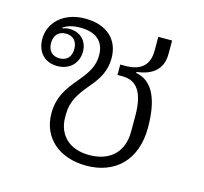

<svg xmlns="http://www.w3.org/2000/svg" viewBox="-88 -656 814 766"><g transform="rotate(15 319.5 -273.5)"><path d="M330 12C446 12 529 -61 529 -198C529 -314 497 -385 427 -397V-401C489 -409 532 -437 532 -504V-559H475V-502C475 -442 442 -413 378 -413H357V-370H378C439 -370 468 -324 468 -231V-166C468 -81 416 -32 330 -32C246 -32 199 -82 199 -153V-166C199 -218 224 -256 259 -297C294 -338 317 -374 317 -428C317 -506 264 -554 175 -554C84 -554 30 -497 30 -432C30 -378 62 -342 115 -342C168 -342 200 -378 200 -424C200 -469 168 -498 126 -498C115 -498 105 -496 98 -492L96 -496C111 -506 132 -514 166 -514C228 -514 266 -486 266 -426C266 -381 245 -350 210 -308C171 -262 142 -221 142 -154C142 -54 217 12 330 12ZM116 -374C86 -374 68 -393 68 -425C68 -457 86 -476 116 -476C146 -476 164 -457 164 -425C164 -393 146 -374 116 -374Z"/></g></svg>

Font: IBM Plex Thai Looped Light
Style: Regular
Weight: 300
Designer: Mike Abbink, Paul van der Laan, Pieter van Rosmalen, Ben Mitchell, Mark Frömberg
Foundry: Bold Monday
Version: Version 1.0